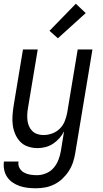

<svg xmlns="http://www.w3.org/2000/svg" viewBox="-29 -785 549 1028"><path d="M164 223Q141 223 119 220.5Q97 218 76.5 211Q56 204 38.5 192Q21 180 9.5 163Q-2 146 -6.5 124.5Q-11 103 -8 80H70Q67 99 75.5 114.5Q84 130 99 138.5Q114 147 132 150Q150 153 169 153Q193 153 217.5 143Q242 133 258.5 113.5Q275 94 284 70.5Q293 47 297 23L314 -82Q304 -62 289 -45Q274 -28 255 -15.5Q236 -3 214.5 2.5Q193 8 172 8Q146 8 121.5 0Q97 -8 80 -25.5Q63 -43 53 -66Q43 -89 39.5 -114.5Q36 -140 38 -166.5Q40 -193 44 -219L94 -520H173L121 -208Q118 -191 117 -174Q116 -157 118 -140.5Q120 -124 126.5 -109Q133 -94 144.5 -83Q156 -72 171.5 -67Q187 -62 204 -62Q227 -62 250.5 -70.5Q274 -79 291.5 -96.5Q309 -114 318 -137Q327 -160 331 -183L387 -520H466L374 34Q370 59 362 83.5Q354 108 339.5 130.5Q325 153 305.5 171.5Q286 190 262 202Q238 214 213 218.5Q188 223 164 223ZM281 -580 236 -620 377 -765 430 -715Z"/></svg>

Font: Iosevka
Style: Italic
Weight: 400
Italic angle: -9°
Monospace: yes
Designer: Belleve Invis
Foundry: Belleve Invis
Version: Version 32.5.0; ttfautohint (v1.8.4)